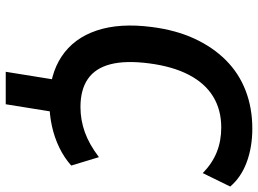

<svg xmlns="http://www.w3.org/2000/svg" viewBox="-138 -618 921 686"><g transform="rotate(90 323.0 -274.5)"><path d="M236 166 272 -58H388L352 166ZM345 10Q247 10 181.5 -33.5Q116 -77 88.5 -159Q61 -241 76 -356Q87 -442 117.5 -508Q148 -574 194.5 -620.5Q241 -667 303 -691Q365 -715 439 -715Q505 -715 559 -695Q613 -675 646 -636L598 -538Q563 -572 523 -588Q483 -604 435 -604Q372 -604 324.5 -575Q277 -546 247 -488.5Q217 -431 206 -347Q195 -263 209 -208.5Q223 -154 261.5 -127.5Q300 -101 362 -101Q408 -101 451.5 -116.5Q495 -132 541 -167L571 -68Q543 -43 507 -25.5Q471 -8 430 1Q389 10 345 10Z"/></g></svg>

Font: Nunito Sans 10pt SemiCondensed
Style: Bold Italic
Weight: 700
Width: 4
Italic angle: -9°
Designer: Vernon Adams
Foundry: Vernon Adams
Version: Version 3.101;gftools[0.9.27]